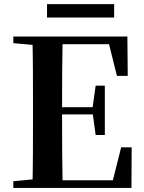

<svg xmlns="http://www.w3.org/2000/svg" viewBox="-20 -919 706 939"><path d="M210 -833.1V-898.8H538.2V-833.1ZM45.1 0V-32.6L198.2 -47.3H212.6V0ZM138.6 0Q140.6 -85.2 141 -171.8Q141.4 -258.5 141.4 -346.1V-393.6Q141.4 -481.3 141 -567.7Q140.6 -654.1 138.6 -740.5H286.3Q284.6 -655.6 284.1 -567.7Q283.6 -479.8 283.6 -387.2V-359.2Q283.6 -263 284.1 -174.8Q284.6 -86.6 286.3 0ZM212.6 0V-37.4H595.3L523.6 -3.7L572.5 -198.6H623.9L622.9 0ZM212.6 -359.5V-394.7H458.6V-359.5ZM447.8 -258.7 432.6 -369.7V-390.7L447.8 -500.1H492.7V-258.7ZM45.1 -707.9V-740.5H212.6V-694.2H198.2ZM551.8 -548 504.4 -738.1 574.9 -702.9H212.6V-740.5H603L604.7 -548Z"/></svg>

Font: Noto Serif SC ExtraLight
Style: Regular
Weight: 200
Designer: Ryoko NISHIZUKA 西塚涼子 (kana & ideographs); Frank Grießhammer (Latin, Greek & Cyrillic); Wenlong ZHANG 张文龙 (bopomofo); San
Foundry: Adobe
Version: Version 2.002-H1;hotconv 1.1.0;makeotfexe 2.6.0